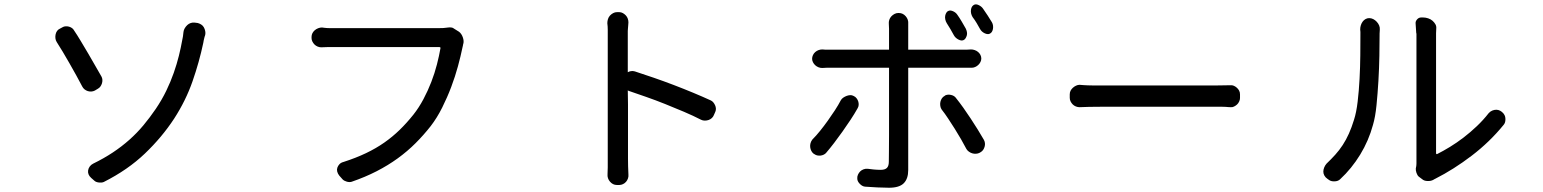

<svg xmlns="http://www.w3.org/2000/svg" viewBox="-20 -835 7240 901"><path d="M408 0Q399 -8 395.5 -17Q392 -26 393.5 -35.5Q395 -45 401 -53.5Q407 -62 417 -67Q468 -92 509.5 -119.5Q551 -147 587 -179Q623 -211 653 -247Q683 -283 711 -324Q740 -367 760.5 -409.5Q781 -452 795.5 -493.5Q810 -535 819.5 -573.5Q829 -612 835 -646Q837 -654 838.5 -664Q840 -674 841 -685Q842 -694 847 -702.5Q852 -711 859 -717.5Q866 -724 875 -727Q884 -730 893 -729L908 -727Q916 -725 924 -720Q932 -715 936.5 -707Q941 -699 943 -689.5Q945 -680 943 -671Q941 -666 940 -662L938 -654Q937 -650 936 -645.5Q935 -641 934 -634Q915 -544 883.5 -453.5Q852 -363 797 -278Q740 -191 660 -114.5Q580 -38 467 19Q458 23 444.5 21.5Q431 20 424 14ZM275 -708Q280 -711 288 -711.5Q296 -712 303.5 -710Q311 -708 317.5 -703.5Q324 -699 327 -693Q342 -671 359 -642.5Q376 -614 393.5 -584.5Q411 -555 427 -526.5Q443 -498 456 -476Q460 -469 460.5 -460.5Q461 -452 458.5 -444Q456 -436 451.5 -429.5Q447 -423 440 -419L425 -410Q417 -406 408.5 -405.5Q400 -405 392 -407.5Q384 -410 377 -415.5Q370 -421 366 -429Q353 -454 337.5 -482Q322 -510 306 -538Q290 -566 274.5 -592Q259 -618 246 -638Q241 -646 240 -655.5Q239 -665 241 -674Q243 -683 248 -690Q253 -697 262 -701Z M2134 -686Q2146 -677 2152 -659.5Q2158 -642 2154 -629Q2154 -627 2153.5 -627Q2153 -627 2153 -626Q2153 -625 2152.5 -622Q2152 -619 2150 -611Q2142 -572 2129 -524Q2116 -476 2097.5 -427Q2079 -378 2055 -330Q2031 -282 2001 -243Q1968 -201 1930 -163Q1892 -125 1846.5 -92Q1801 -59 1747.5 -31.5Q1694 -4 1630 18Q1620 21 1607.5 17.5Q1595 14 1588 7L1572 -11Q1565 -20 1562.5 -29.5Q1560 -39 1563 -48Q1566 -57 1573 -64.5Q1580 -72 1592 -75Q1651 -94 1698 -116.5Q1745 -139 1783.5 -166Q1822 -193 1855 -225Q1888 -257 1920 -297Q1946 -330 1967 -369.5Q1988 -409 2004 -450.5Q2020 -492 2030.5 -533Q2041 -574 2047 -609Q2048 -611 2046 -612.5Q2044 -614 2042 -614H1515Q1501 -614 1487 -613Q1479 -613 1470.5 -616.5Q1462 -620 1456 -626Q1450 -632 1446 -640Q1442 -648 1442 -656V-662Q1442 -671 1446 -679Q1450 -687 1457 -693Q1464 -699 1473 -702.5Q1482 -706 1491 -706Q1498 -705 1502.5 -704.5Q1507 -704 1513 -703.5Q1519 -703 1526 -703H2040Q2050 -703 2061 -703.5Q2072 -704 2084 -706Q2090 -707 2098 -706Q2106 -705 2110 -701Z M2832 -49V-696Q2832 -711 2830 -726Q2830 -736 2833 -745.5Q2836 -755 2842.5 -762Q2849 -769 2857.5 -773.5Q2866 -778 2875 -778H2886Q2895 -778 2903 -773.5Q2911 -769 2917 -762.5Q2923 -756 2926 -747.5Q2929 -739 2929 -730Q2928 -722 2928 -716L2927 -704Q2926 -698 2926 -690V-496Q2933 -500 2940 -501Q2949 -503 2959 -500Q3002 -486 3048.5 -470Q3095 -454 3142 -436Q3189 -418 3233.5 -399.5Q3278 -381 3315 -364Q3322 -361 3327 -355Q3332 -349 3335.5 -341.5Q3339 -334 3339.5 -326Q3340 -318 3337 -311L3330 -295Q3327 -287 3320.5 -281Q3314 -275 3305.5 -272Q3297 -269 3287.5 -269Q3278 -269 3270 -273Q3233 -292 3189.5 -310.5Q3146 -329 3101 -347Q3056 -365 3013 -380Q2970 -395 2935 -407Q2930 -408 2926 -411Q2927 -378 2927 -345V-90Q2927 -74 2927.5 -54.5Q2928 -35 2929 -16Q2930 -7 2927 2Q2924 11 2918 18Q2912 25 2903.5 29Q2895 33 2887 33H2874Q2865 33 2857 29Q2849 25 2842.5 17.5Q2836 10 2833 1Q2830 -8 2831 -18Q2831 -27 2831.5 -34Q2832 -41 2832 -49Z M4198 -774Q4208 -774 4216 -770Q4224 -766 4230.5 -758.5Q4237 -751 4240 -742Q4243 -733 4242 -723V-602H4518Q4526 -602 4537 -603Q4545 -603 4554 -600Q4563 -597 4570 -591Q4577 -585 4581 -577Q4585 -569 4585 -560.5Q4585 -552 4581 -544Q4577 -536 4570.5 -530Q4564 -524 4556 -520.5Q4548 -517 4539 -517H4242V-37Q4242 4 4221 25Q4200 46 4152 46Q4128 46 4097.5 44.5Q4067 43 4040 41Q4027 40 4015.5 28.5Q4004 17 4003 5V4Q4002 -6 4006 -15Q4010 -24 4016.5 -30.5Q4023 -37 4032.5 -40.5Q4042 -44 4052 -43Q4061 -42 4068 -41Q4075 -40 4081.5 -39.5Q4088 -39 4095.5 -38.5Q4103 -38 4113 -38Q4133 -38 4142 -47Q4151 -56 4151 -76Q4151 -89 4151.5 -123Q4152 -157 4152 -201V-517H3858Q3848 -517 3838 -516Q3829 -516 3820.5 -519.5Q3812 -523 3805.5 -529Q3799 -535 3795 -543Q3791 -551 3791 -559Q3791 -568 3795 -576.5Q3799 -585 3806 -591Q3813 -597 3821.5 -600Q3830 -603 3839 -603Q3844 -603 3846 -602.5Q3848 -602 3852 -602H4152V-700Q4152 -705 4151.5 -711Q4151 -717 4151 -723Q4150 -732 4153 -741.5Q4156 -751 4162.5 -758Q4169 -765 4177.5 -769.5Q4186 -774 4195 -774ZM3987 -384Q3994 -381 3999.5 -374Q4005 -367 4007.5 -359Q4010 -351 4009.5 -342.5Q4009 -334 4004 -326Q3990 -301 3971.5 -273Q3953 -245 3933.5 -217.5Q3914 -190 3894.5 -164.5Q3875 -139 3857 -118Q3853 -113 3846 -109.5Q3839 -106 3831.5 -105Q3824 -104 3816 -105.5Q3808 -107 3803 -111L3799 -113Q3792 -118 3787.5 -126.5Q3783 -135 3782 -144.5Q3781 -154 3783.5 -163Q3786 -172 3792 -180Q3810 -198 3828.5 -221Q3847 -244 3864.5 -268.5Q3882 -293 3898 -317.5Q3914 -342 3926 -365Q3930 -372 3937.5 -377Q3945 -382 3953 -385Q3961 -388 3969.5 -388.5Q3978 -389 3985 -385ZM4415 -387Q4427 -393 4443 -389.5Q4459 -386 4467 -374Q4483 -354 4500.5 -329.5Q4518 -305 4535 -279Q4552 -253 4568 -227.5Q4584 -202 4597 -179Q4601 -172 4602 -163.5Q4603 -155 4600.5 -146.5Q4598 -138 4593.5 -131.5Q4589 -125 4582 -121L4575 -117Q4568 -114 4559.5 -113.5Q4551 -113 4542.5 -115.5Q4534 -118 4526.5 -123.5Q4519 -129 4515 -136Q4504 -157 4490 -181.5Q4476 -206 4460.5 -230.5Q4445 -255 4429.5 -278.5Q4414 -302 4399 -321Q4394 -328 4392.5 -338Q4391 -348 4393 -357Q4395 -366 4400 -373.5Q4405 -381 4413 -385ZM4431 -784Q4440 -788 4453 -782Q4466 -776 4473 -765Q4483 -751 4493 -734Q4503 -717 4512 -701Q4516 -693 4517.5 -684.5Q4519 -676 4517 -669Q4515 -662 4511.5 -656Q4508 -650 4502 -647Q4492 -642 4477.5 -649.5Q4463 -657 4456 -670Q4449 -683 4440 -698.5Q4431 -714 4423 -726Q4418 -734 4416 -743.5Q4414 -753 4415.5 -761Q4417 -769 4421 -775.5Q4425 -782 4431 -784ZM4552 -813Q4561 -817 4574 -810.5Q4587 -804 4594 -793Q4604 -779 4615 -762Q4626 -745 4635 -730Q4639 -723 4640 -714.5Q4641 -706 4639.5 -698.5Q4638 -691 4634.5 -685.5Q4631 -680 4625 -677Q4615 -672 4600.5 -679Q4586 -686 4579 -699Q4572 -712 4563 -727Q4554 -742 4544 -755Q4534 -772 4536.5 -789.5Q4539 -807 4552 -813Z M5000 -392Q5000 -402 5004 -409.5Q5008 -417 5014.5 -423Q5021 -429 5029.5 -433Q5038 -437 5046 -437Q5057 -436 5065.5 -435.5Q5074 -435 5084.5 -434.5Q5095 -434 5109 -434H5689Q5709 -434 5724.5 -434.5Q5740 -435 5753 -435Q5762 -436 5770 -432.5Q5778 -429 5784.5 -423Q5791 -417 5795 -409.5Q5799 -402 5799 -392V-375Q5799 -367 5795 -358.5Q5791 -350 5785 -344.5Q5779 -339 5771 -335Q5763 -331 5755 -332Q5748 -332 5743.5 -332.5Q5739 -333 5732 -333.5Q5725 -334 5716 -334H5144Q5116 -334 5091.5 -333.5Q5067 -333 5046 -332Q5037 -332 5028.5 -335.5Q5020 -339 5014 -345Q5008 -351 5004 -359Q5000 -367 5000 -376Z M6638 -6Q6631 -12 6627 -24Q6623 -36 6624 -45Q6625 -49 6625.5 -52Q6626 -55 6626.5 -59Q6627 -63 6627 -68V-677Q6627 -679 6626 -680L6623 -725Q6622 -735 6630 -744Q6638 -753 6649 -753H6658Q6670 -753 6682 -749Q6694 -745 6702.5 -737.5Q6711 -730 6716 -721Q6721 -712 6720 -702L6719 -679V-116Q6719 -114 6720.5 -112.5Q6722 -111 6724 -112Q6752 -126 6784 -145.5Q6816 -165 6848 -189.5Q6880 -214 6910.5 -243Q6941 -272 6966 -304Q6973 -312 6982.5 -316Q6992 -320 7001.5 -320Q7011 -320 7019.5 -315.5Q7028 -311 7035 -303L7039 -297Q7045 -288 7044.5 -273Q7044 -258 7036 -249Q6971 -169 6886.5 -104.5Q6802 -40 6715 4Q6712 5 6710 6.5Q6708 8 6706 9Q6695 15 6679 14.5Q6663 14 6654 6ZM6209 4Q6200 -2 6195 -11Q6190 -20 6190 -29.5Q6190 -39 6194 -49Q6198 -59 6205 -67Q6227 -88 6246 -109Q6265 -130 6281 -154.5Q6297 -179 6310 -208Q6323 -237 6334 -273Q6345 -307 6351 -357.5Q6357 -408 6360 -464.5Q6363 -521 6363.5 -576Q6364 -631 6364 -674V-685Q6364 -691 6363 -697Q6363 -707 6366 -716.5Q6369 -726 6374.5 -733.5Q6380 -741 6388 -745.5Q6396 -750 6405 -750Q6415 -750 6424 -745.5Q6433 -741 6440.5 -733Q6448 -725 6452 -715.5Q6456 -706 6455 -695L6454 -677V-672Q6454 -630 6453 -572.5Q6452 -515 6448.5 -455.5Q6445 -396 6439.5 -341Q6434 -286 6423 -249Q6403 -175 6363 -109.5Q6323 -44 6269 6Q6260 15 6244.5 16Q6229 17 6219 11Z"/></svg>

Font: Maple Mono NF CN
Style: Regular
Weight: 400
Monospace: yes
Designer: subframe7536
Version: Version 7.000